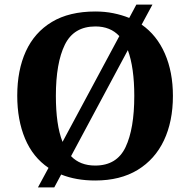

<svg xmlns="http://www.w3.org/2000/svg" viewBox="-20 -775 827 835"><path d="M191 -45Q123 -91 89 -172Q55 -253 55 -359Q55 -470 92.5 -552Q130 -634 205.5 -679.5Q281 -725 395 -725Q436 -725 473 -717.5Q510 -710 542 -697L573 -755H643L596 -668Q662 -622 697 -542Q732 -462 732 -358Q732 -247 693 -164.5Q654 -82 578.5 -36Q503 10 394 10Q311 10 246 -16L216 40H145ZM499 -618Q460 -660 395 -660Q301 -660 262 -580.5Q223 -501 223 -358Q223 -296 230 -246Q237 -196 252 -158ZM394 -55Q488 -55 526 -135Q564 -215 564 -358Q564 -419 557 -469Q550 -519 536 -557L289 -96Q328 -55 394 -55Z"/></svg>

Font: Noto Serif Gurmukhi
Style: Bold
Weight: 700
Designer: Vaibhav Singh and the Monotype Design Team
Foundry: Monotype Imaging Inc.
Version: Version 2.004; ttfautohint (v1.8.4.7-5d5b)